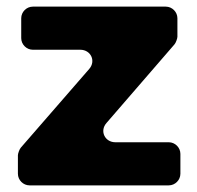

<svg xmlns="http://www.w3.org/2000/svg" viewBox="-20 -559 593 579"><path d="M515 -448V-504C515 -523 499 -539 480 -539H79C60 -539 44 -523 44 -504V-444C44 -425 60 -409 79 -409H222C254 -409 270 -375 249 -351L43 -114C39 -110 34 -96 34 -91V-35C34 -16 50 0 69 0H489C508 0 524 -16 524 -35V-95C524 -114 508 -130 489 -130H328C296 -130 280 -164 301 -188L506 -425C510 -429 515 -443 515 -448Z"/></svg>

Font: Trueno
Style: RoundBd
Weight: 700
Designer: Julieta Ulanovsky, Jasper
Foundry: Julieta Ulanovsky, Cannot Into Space Fonts
Version: Version 3.001